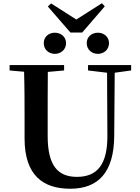

<svg xmlns="http://www.w3.org/2000/svg" viewBox="-20 -1141 858 1180"><path d="M317 -810C353 -810 386 -835 386 -876C386 -916 353 -940 317 -940C281 -940 249 -916 249 -876C249 -835 281 -810 317 -810ZM582 -810C617 -810 650 -835 650 -876C650 -916 617 -940 582 -940C545 -940 513 -916 513 -876C513 -835 545 -810 582 -810ZM294 -1120 274 -1101 413 -941H485L624 -1102L606 -1121L449 -1021ZM521 -708 638 -694 640 -312C642 -128 576 -54 453 -54C337 -54 273 -121 273 -305V-401C273 -501 273 -600 274 -699L374 -708V-741H39V-708L128 -700C131 -600 131 -500 131 -401V-290C131 -63 245 19 412 19C585 19 680 -83 682 -304L685 -694L786 -708V-741H521Z"/></svg>

Font: Source Han Serif CN
Style: Bold
Weight: 700
Designer: Ryoko NISHIZUKA 西塚涼子 (kana & ideographs); Frank Grießhammer (Latin, Greek & Cyrillic); Wenlong ZHANG 张文龙 (bopomofo); San
Foundry: Adobe
Version: Version 2.003;hotconv 1.1.1;makeotfexe 2.6.0